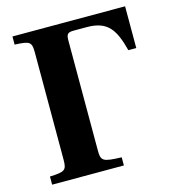

<svg xmlns="http://www.w3.org/2000/svg" viewBox="-104 -779 783 866"><g transform="rotate(-15 287.0 -346.0)"><path d="M33 0H368V-38C280 -41 272 -46 272 -97V-610C272 -639 279 -646 307 -646H368C466 -646 496 -597 522 -497H559V-692H33V-654C104 -651 112 -646 112 -595V-97C112 -46 104 -41 33 -38Z"/></g></svg>

Font: Heuristica
Style: Bold
Weight: 700
Version: Version 1.0.1